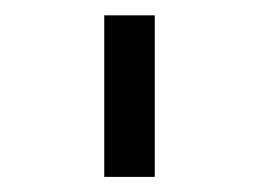

<svg xmlns="http://www.w3.org/2000/svg" viewBox="-20 -724 335 249"><path d="M180.7 -494.6H115.2V-704.1H180.7Z"/></svg>

Font: Acari Sans
Style: Regular
Weight: 400
Designer: Alfredo Marco Pradil and Stefan Peev
Foundry: Hanken Design Co.
Version: Version 1.045;February 4, 2021;FontCreator 13.0.0.2655 64-bi